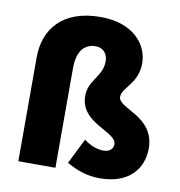

<svg xmlns="http://www.w3.org/2000/svg" viewBox="-81 -780 815 867"><g transform="rotate(10 327.0 -347.0)"><path d="M434 12C564 12 628 -64 628 -158C628 -308 460 -312 460 -366C460 -410 532 -438 532 -532C532 -620 460 -706 312 -706C137 -706 58 -606 58 -476V0H228V-458C228 -526 255 -572 312 -572C348 -572 368 -546 368 -512C368 -442 304 -416 304 -344C304 -216 472 -210 472 -150C472 -128 454 -114 428 -114C400 -114 370 -124 338 -148L280 -32C330 -4 374 12 434 12Z"/></g></svg>

Font: Giro Sans Black
Style: Regular
Weight: 900
Designer: Paul D. Hunt
Foundry: Adobe Systems Incorporated
Version: Version 1.000;PS 1.0;hotconv 1.0.88;makeotf.lib2.5.647800